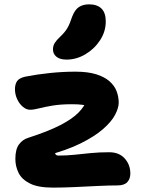

<svg xmlns="http://www.w3.org/2000/svg" viewBox="-20 -845 661 875"><path d="M221 10Q153.6 10 116.3 -8.8Q79 -27.6 64.5 -57.5Q50 -87.4 50 -120.4Q50 -164.8 66.6 -187Q83.2 -209.2 108.2 -216.8Q199.4 -246.2 254.7 -274.7Q310 -303.2 338.6 -332.8Q367.2 -362.4 377.4 -393.4L414.4 -343.2Q400.4 -353.2 387.4 -358.9Q374.4 -364.6 356.1 -367.3Q337.8 -370 307.8 -370Q257.2 -370 220.3 -363.9Q183.4 -357.8 158.5 -351.3Q133.6 -344.8 116.8 -344.8Q100.4 -344.8 84.3 -358.2Q68.2 -371.6 58.2 -393.3Q48.2 -415 48.2 -438.4Q48.2 -461 57.7 -475.1Q67.2 -489.2 94.8 -495.6Q150.2 -506.4 208.9 -512.4Q267.6 -518.4 323 -518.4Q380 -518.4 418 -506.6Q456 -494.8 479 -474.6Q502 -454.4 511.5 -429Q521 -403.6 521 -377.2Q521 -353.4 504.6 -322Q488.2 -290.6 450 -257.1Q411.8 -223.6 347.6 -191.6Q283.4 -159.6 187 -134.8L230.6 -162.8Q229 -149 232.8 -142.5Q236.6 -136 247 -136Q284.4 -136 319.9 -139.8Q355.4 -143.6 394 -147.4Q432.6 -151.2 477.6 -151.2Q523 -151.2 548.5 -122.7Q574 -94.2 574 -54Q574 -30 560.1 -15Q546.2 0 515.6 0Q476 0 425.3 2.5Q374.6 5 321.6 7.5Q268.6 10 221 10ZM283.4 -573.4Q253 -573.4 237.2 -586.4Q221.4 -599.4 221.4 -620Q221.4 -636.4 229.7 -649.5Q238 -662.6 254.2 -677.6Q276.4 -698.4 287.6 -718.1Q298.8 -737.8 308.2 -767.4Q320.8 -800.8 339.7 -813Q358.6 -825.2 385.8 -825.2Q423 -825.2 442.5 -805.9Q462 -786.6 462 -747.4Q462 -701.2 436 -661.5Q410 -621.8 369.1 -597.6Q328.2 -573.4 283.4 -573.4Z"/></svg>

Font: Shantell Sans Light
Style: Regular
Weight: 300
Designer: Stephen Nixon, Anya Danilova, Shantell Martin
Foundry: Arrow Type
Version: Version 1.011;[c5ecc13dd]